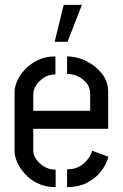

<svg xmlns="http://www.w3.org/2000/svg" viewBox="-20 -770 505 790"><path d="M205 -598 242 -750H317L258 -598ZM209 0Q167 0 135.5 -15.5Q104 -31 82.5 -54.5Q61 -78 50.5 -103Q40 -128 40 -147V-393Q40 -412 50.5 -436.5Q61 -461 82.5 -484Q104 -507 135.5 -522.5Q167 -538 208 -538V-464Q181 -464 160.5 -450.5Q140 -437 128.5 -418.5Q117 -400 117 -385V-314H351V-384Q351 -409 337 -427Q323 -445 301.5 -455.5Q280 -466 256 -466V-538Q296 -538 334.5 -519Q373 -500 399 -467.5Q425 -435 425 -394V-240H117V-147Q117 -133 128.5 -115.5Q140 -98 161 -85Q182 -72 209 -72ZM256 0V-73Q286 -73 307.5 -85.5Q329 -98 342 -115.5Q355 -133 359 -150L426 -125Q418 -93 395 -64Q372 -35 337 -17.5Q302 0 256 0Z"/></svg>

Font: Stick No Bills
Style: Regular
Weight: 400
Version: Version 2.000